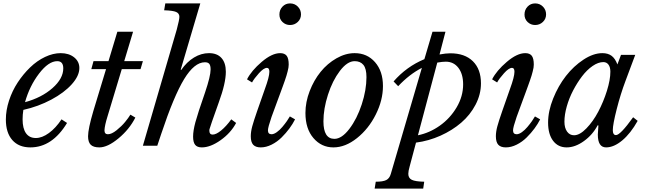

<svg xmlns="http://www.w3.org/2000/svg" viewBox="-20 -850 3777 1120"><path d="M338.9 -153.8 371.1 -132.8Q284.7 9.8 157.2 9.8Q89.4 9.8 51.8 -33Q14.2 -75.7 14.2 -152.8Q14.2 -206.5 32.7 -263.4Q51.3 -320.3 83.3 -368.9Q115.2 -417.5 155.5 -456.5Q195.8 -495.6 242.7 -517.8Q289.6 -540 334 -540Q381.8 -540 412.4 -515.6Q442.9 -491.2 442.9 -453.1Q442.9 -407.7 398.7 -358.4Q354.5 -309.1 279.1 -268.8Q203.6 -228.5 116.2 -209Q111.8 -180.7 111.8 -153.8Q111.8 -100.6 131.6 -72.8Q151.4 -44.9 189 -44.9Q225.6 -44.9 265.4 -74Q305.2 -103 338.9 -153.8ZM314 -493.2Q263.2 -493.2 207.8 -420.7Q152.3 -348.1 126 -253.9Q222.7 -280.3 285.9 -335.9Q349.1 -391.6 349.1 -451.2Q349.1 -493.2 314 -493.2Z M799.8 -446.8H690.4L607.4 -171.9Q590.8 -118.7 589.4 -89.8Q589.4 -66.9 609.4 -66.9Q630.9 -66.9 660.2 -90.3Q689.5 -113.8 709.5 -138.2Q729.5 -162.6 740.7 -181.2L769.5 -164.1Q734.9 -95.7 671.4 -43Q607.9 9.8 559.6 9.8Q524.9 9.8 509.3 -5.6Q493.7 -21 493.7 -55.2Q493.7 -97.7 524.4 -202.1L598.6 -446.8H512.7L525.4 -493.2H612.8L664.6 -665H756.3L704.6 -493.2H813.5Z M1176.3 -311Q1208.5 -406.2 1208.5 -444.8Q1208.5 -467.8 1200.9 -477.3Q1193.4 -486.8 1175.3 -486.8Q1113.8 -486.8 1054 -388.4Q994.1 -290 920.4 -68.8L897.5 0H813.5L1011.2 -678.2Q1026.4 -735.4 1026.4 -752Q1026.4 -772 1007.3 -780.3Q988.3 -788.6 937.5 -790L944.3 -830.1H1148.4L1034.2 -443.8L1037.1 -441.9Q1069.3 -488.8 1111.6 -514.4Q1153.8 -540 1199.2 -540Q1246.6 -540 1272 -511.7Q1297.4 -483.4 1297.4 -431.2Q1297.4 -365.2 1256.3 -252.9Q1203.6 -105.5 1201.7 -95.2Q1201.2 -91.8 1201.2 -87.9Q1201.2 -64.9 1220.2 -64.9Q1240.7 -64.9 1270 -88.9Q1299.3 -112.8 1329.1 -153.8L1357.4 -132.8Q1326.2 -74.2 1266.8 -32.2Q1207.5 9.8 1157.2 9.8Q1130.4 9.8 1118.4 -5.1Q1106.4 -20 1106.4 -53.2Q1106.4 -87.4 1119.9 -137.5Q1133.3 -187.5 1176.3 -311Z M1480 -202.1 1524.9 -330.1Q1551.3 -401.9 1551.3 -431.2Q1551.3 -454.1 1537.1 -454.1Q1518.6 -454.1 1490.5 -422.9Q1462.4 -391.6 1450.2 -369.1L1420.9 -387.2Q1446.8 -438 1506.6 -489Q1566.4 -540 1614.3 -540Q1640.1 -540 1652.1 -524.9Q1664.1 -509.8 1664.1 -473.1Q1664.1 -464.8 1662.6 -455.3Q1661.1 -445.8 1657.7 -432.9Q1654.3 -419.9 1651.1 -408.9Q1647.9 -397.9 1641.4 -379.4Q1634.8 -360.8 1630.1 -347.9Q1625.5 -335 1616.2 -309.8Q1606.9 -284.7 1601.1 -269L1564 -168Q1543 -106.9 1543 -89.8Q1543 -66.9 1564 -66.9Q1577.6 -66.9 1594.7 -79.1Q1611.8 -91.3 1627 -109.4Q1642.1 -127.4 1653.1 -143.1Q1664.1 -158.7 1670.9 -170.9L1701.2 -153.8Q1688 -127.4 1668.2 -100.6Q1648.4 -73.7 1622.6 -48.1Q1596.7 -22.5 1564.5 -6.3Q1532.2 9.8 1501 9.8Q1471.2 9.8 1457 -5.6Q1442.9 -21 1442.9 -55.2Q1442.9 -81.5 1451.4 -113Q1460 -144.5 1480 -202.1ZM1671.9 -704.1Q1646.5 -704.1 1628.2 -721.4Q1609.9 -738.8 1609.9 -765.1Q1609.9 -792.5 1627.7 -811.3Q1645.5 -830.1 1671.9 -830.1Q1699.2 -830.1 1717.5 -811.3Q1735.8 -792.5 1735.8 -766.1Q1735.8 -739.7 1717 -721.9Q1698.2 -704.1 1671.9 -704.1Z M1761.7 -190.9Q1761.7 -254.9 1786.4 -318.6Q1811 -382.3 1850.3 -430.9Q1889.6 -479.5 1942.6 -509.8Q1995.6 -540 2048.8 -540Q2121.6 -540 2167.7 -487.3Q2213.9 -434.6 2213.9 -348.1Q2213.9 -265.6 2172.1 -182.1Q2130.4 -98.6 2062.5 -44.4Q1994.6 9.8 1924.8 9.8Q1855 9.8 1808.3 -44.7Q1761.7 -99.1 1761.7 -190.9ZM1930.7 -40Q1973.6 -40 2018.1 -98.4Q2062.5 -156.7 2090.1 -241Q2117.7 -325.2 2117.7 -399.9Q2117.7 -449.7 2099.9 -471.4Q2082 -493.2 2048.8 -493.2Q2005.9 -493.2 1962.6 -436.3Q1919.4 -379.4 1893.1 -297.4Q1866.7 -215.3 1866.7 -142.1Q1866.7 -40 1930.7 -40Z M2302.7 -347.2 2275.9 -375Q2351.1 -461.4 2455.6 -504.9L2502.9 -665H2578.6L2543.9 -532.2Q2580.6 -539.1 2606.9 -539.1Q2691.4 -539.1 2738.5 -492.7Q2785.6 -446.3 2785.6 -363.8Q2785.6 -299.8 2754.2 -239.5Q2722.7 -179.2 2670.4 -134.3Q2618.2 -89.4 2549.6 -58.6Q2481 -27.8 2406.7 -18.1L2369.6 121.1Q2361.8 147.9 2361.8 164.1Q2361.8 189 2382.3 199Q2402.8 209 2454.6 210L2448.7 250H2165.5L2171.9 210Q2214.4 210 2233.4 200.2Q2252.4 190.4 2259.8 164.1L2440.9 -454.1Q2367.7 -416.5 2302.7 -347.2ZM2580.6 -490.2Q2560.5 -490.2 2530.8 -484.9L2418 -61Q2484.9 -74.2 2545.2 -116.7Q2605.5 -159.2 2643.6 -223.6Q2681.6 -288.1 2681.6 -357.9Q2681.6 -418 2654.1 -454.1Q2626.5 -490.2 2580.6 -490.2Z M2909.7 -202.1 2954.6 -330.1Q2981 -401.9 2981 -431.2Q2981 -454.1 2966.8 -454.1Q2948.2 -454.1 2920.2 -422.9Q2892.1 -391.6 2879.9 -369.1L2850.6 -387.2Q2876.5 -438 2936.3 -489Q2996.1 -540 3043.9 -540Q3069.8 -540 3081.8 -524.9Q3093.8 -509.8 3093.8 -473.1Q3093.8 -464.8 3092.3 -455.3Q3090.8 -445.8 3087.4 -432.9Q3084 -419.9 3080.8 -408.9Q3077.6 -397.9 3071 -379.4Q3064.5 -360.8 3059.8 -347.9Q3055.2 -335 3045.9 -309.8Q3036.6 -284.7 3030.8 -269L2993.7 -168Q2972.7 -106.9 2972.7 -89.8Q2972.7 -66.9 2993.7 -66.9Q3007.3 -66.9 3024.4 -79.1Q3041.5 -91.3 3056.6 -109.4Q3071.8 -127.4 3082.8 -143.1Q3093.8 -158.7 3100.6 -170.9L3130.9 -153.8Q3117.7 -127.4 3097.9 -100.6Q3078.1 -73.7 3052.2 -48.1Q3026.4 -22.5 2994.1 -6.3Q2961.9 9.8 2930.7 9.8Q2900.9 9.8 2886.7 -5.6Q2872.6 -21 2872.6 -55.2Q2872.6 -81.5 2881.1 -113Q2889.6 -144.5 2909.7 -202.1ZM3101.6 -704.1Q3076.2 -704.1 3057.9 -721.4Q3039.6 -738.8 3039.6 -765.1Q3039.6 -792.5 3057.4 -811.3Q3075.2 -830.1 3101.6 -830.1Q3128.9 -830.1 3147.2 -811.3Q3165.5 -792.5 3165.5 -766.1Q3165.5 -739.7 3146.7 -721.9Q3127.9 -704.1 3101.6 -704.1Z M3499.5 -487.8Q3469.7 -487.8 3436.8 -465.1Q3403.8 -442.4 3375.2 -404.8Q3346.7 -367.2 3323.2 -322.3Q3299.8 -277.3 3286.1 -229Q3272.5 -180.7 3272.5 -140.1Q3272.5 -104 3287.8 -82.5Q3303.2 -61 3328.6 -61Q3361.8 -61 3400.6 -101.1Q3439.5 -141.1 3469.7 -198.2Q3500 -255.4 3520.3 -320.1Q3540.5 -384.8 3540.5 -432.1Q3540.5 -458 3529.5 -472.9Q3518.6 -487.8 3499.5 -487.8ZM3581.5 -474.1 3602.5 -529.8H3685.5L3628.4 -377Q3600.1 -302.2 3577.4 -213.1Q3554.7 -124 3554.7 -90.8Q3554.7 -62 3573.2 -62Q3598.6 -62 3673.3 -166L3699.7 -145Q3658.7 -71.8 3609.9 -31Q3561 9.8 3515.6 9.8Q3467.3 9.8 3467.3 -64.9Q3467.3 -72.8 3470.7 -118.2L3466.3 -119.1Q3437 -63.5 3386 -26.9Q3335 9.8 3285.6 9.8Q3235.4 9.8 3206.3 -28.8Q3177.2 -67.4 3177.2 -134.8Q3177.2 -201.7 3206.8 -275.4Q3236.3 -349.1 3281.2 -406.7Q3326.2 -464.4 3383.8 -502.2Q3441.4 -540 3493.7 -540Q3526.9 -540 3547.9 -524.2Q3568.8 -508.3 3581.5 -474.1Z"/></svg>

Font: Libre Baskerville
Style: Italic
Weight: 400
Designer: Pablo Impallari, Rodrigo Fuenzalida
Foundry: Pablo Impallari, Rodrigo Fuenzalida
Version: Version 1.000